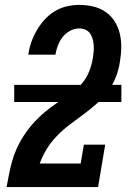

<svg xmlns="http://www.w3.org/2000/svg" viewBox="-20 -763 540 783"><path d="M7 0V-1Q12 -27 17 -53Q22 -79 29 -104Q36 -129 47 -154.5Q58 -180 72.5 -203Q87 -226 104.5 -247.5Q122 -269 142.5 -288Q163 -307 185 -323.5Q207 -340 230.5 -355.5Q254 -371 276.5 -387.5Q299 -404 316.5 -425.5Q334 -447 344 -472.5Q354 -498 358 -524Q359 -524 359 -525Q359 -526 359 -527Q361 -540 362 -553Q363 -566 362 -579.5Q361 -593 357.5 -605Q354 -617 347 -627Q340 -637 328 -642Q316 -647 303 -647Q284 -647 266 -637.5Q248 -628 235.5 -612Q223 -596 216 -577.5Q209 -559 206 -540H95Q99 -566 107.5 -590.5Q116 -615 129.5 -638.5Q143 -662 161.5 -682.5Q180 -703 203 -717Q226 -731 252 -737Q278 -743 303 -743Q332 -743 360 -736.5Q388 -730 410.5 -714.5Q433 -699 447.5 -676Q462 -653 468.5 -626Q475 -599 474.5 -569.5Q474 -540 469 -511Q464 -478 452 -447.5Q440 -417 419.5 -389.5Q399 -362 373 -339Q347 -316 319.5 -296Q292 -276 264.5 -255Q237 -234 213 -209.5Q189 -185 171 -156Q153 -127 142 -96H309L322 -173H409L380 0ZM38 -347V-417H475V-347Z"/></svg>

Font: Iosevka Gothic
Style: Bold Italic
Weight: 700
Italic angle: -9°
Monospace: yes
Designer: Belleve Invis
Foundry: Belleve Invis
Version: Version 15.5.1; ttfautohint (v1.8.4)